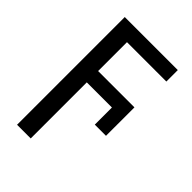

<svg xmlns="http://www.w3.org/2000/svg" viewBox="-226 -641 983 983"><g transform="rotate(45 265.0 -150.0)"><path d="M84 240H183V-166H365V-42H446V-248H183V-457H468V-540H84Z"/></g></svg>

Font: Noto Sans Mono Condensed Medium
Style: Regular
Weight: 500
Width: 3
Designer: Monotype Design Team
Foundry: Monotype Imaging Inc.
Version: Version 2.014